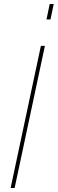

<svg xmlns="http://www.w3.org/2000/svg" viewBox="-20 -938 288 958"><path d="M212 -841 228 -918H248L232 -841ZM184 -709H204L53 0H33Z"/></svg>

Font: Raleway-v4020 Thin
Style: Italic
Weight: 250
Italic angle: -12°
Designer: Matt McInerney, Pablo Impallari, Rodrigo Fuenzalida
Foundry: Matt McInerney, Pablo Impallari, Rodrigo Fuenzalida
Version: Version 4.020;PS 004.020;hotconv 1.0.88;makeotf.lib2.5.64775